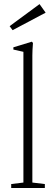

<svg xmlns="http://www.w3.org/2000/svg" viewBox="-20 -933 279 953"><path d="M42.5 -783.2 27.8 -803.2 176.3 -912.6 206.5 -870.1ZM35.6 0V-19.5L96.2 -26.9V-675.8L46.4 -687V-698.2L138.2 -726.1L143.6 -719.7Q140.6 -682.6 140.6 -657.7V-26.9L202.6 -19.5V0Z"/></svg>

Font: Elstob ExtraLight
Style: Regular
Weight: 200
Designer: Peter S. Baker
Version: Version 1.015